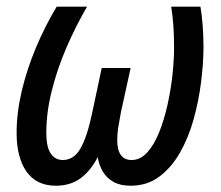

<svg xmlns="http://www.w3.org/2000/svg" viewBox="-20 -558 676 587"><path d="M150.9 9.8Q91.3 9.8 61 -33.4Q30.8 -76.7 30.8 -151.4Q30.8 -213.4 46.6 -280.3Q62.5 -347.2 90.1 -412.8Q117.7 -478.5 153.3 -537.6H246.1Q211.4 -478 183.1 -412.4Q154.8 -346.7 138.2 -280.3Q121.6 -213.9 121.6 -152.3Q121.6 -107.9 135.3 -88.4Q148.9 -68.8 171.9 -68.8Q206.1 -68.8 226.3 -104.5Q246.6 -140.1 261.7 -212.4L291 -350.1H379.4L350.1 -216.8Q346.7 -197.8 343.8 -181.9Q340.8 -166 339.6 -153.1Q338.4 -140.1 338.4 -129.4Q338.4 -99.6 349.4 -84.2Q360.4 -68.8 382.3 -68.8Q409.2 -68.8 430.2 -92Q451.2 -115.2 466.6 -153.6Q481.9 -191.9 492.2 -237.8Q502.4 -283.7 507.3 -329.6Q512.2 -375.5 512.2 -413.1Q512.2 -449.2 510 -480Q507.8 -510.7 503.4 -537.6H592.8Q597.2 -512.2 599.6 -480.7Q602.1 -449.2 602.1 -415Q602.1 -364.3 594.7 -306.4Q587.4 -248.5 571.8 -192.6Q556.2 -136.7 530 -91.1Q503.9 -45.4 466.8 -17.8Q429.7 9.8 379.4 9.8Q348.1 9.8 327.4 -1.7Q306.6 -13.2 294.7 -33Q282.7 -52.7 278.8 -77.6Q256.8 -35.2 225.8 -12.7Q194.8 9.8 150.9 9.8Z"/></svg>

Font: Open Sans SemiCondensed Medium
Style: Italic
Weight: 500
Width: 4
Italic angle: -12°
Designer: Monotype Design Team
Foundry: Monotype Imaging Inc.
Version: Version 3.000